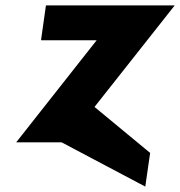

<svg xmlns="http://www.w3.org/2000/svg" viewBox="-20 -520 667 711"><path d="M330 -124 627 -500H151L150 -499L132 -372L133 -371H338L40 7H208L518 171L536 46L532 43Z"/></svg>

Font: Hussar Woodtype
Style: SeBdObl
Weight: 900
Foundry: Cannot Into Space Fonts
Version: Version 1.07